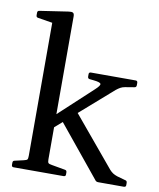

<svg xmlns="http://www.w3.org/2000/svg" viewBox="-84 -819 734 885"><g transform="rotate(10 283.0 -376.0)"><path d="M100 0V-569H192V0ZM40 0Q31 0 31 -10V-20Q31 -30 41 -31L80 -40Q94 -43 97 -47Q100 -51 100 -65V-180H192V-64Q192 -51 195.5 -47Q199 -43 213 -41L275 -30Q284 -29 284 -19V-9Q284 0 274 0ZM100 -568V-714L118 -684L32 -698Q23 -699 23 -709V-721Q23 -730 33 -731L166 -751Q180 -753 186 -749.5Q192 -746 192 -733V-568ZM436 0Q426 0 421 -8L220 -254L280 -307L481 -66Q489 -57 497.5 -51.5Q506 -46 518 -42L557 -31Q566 -30 566 -19V-9Q566 0 556 0ZM176 -200 170 -255 348 -420Q371 -441 367.5 -448.5Q364 -456 334 -459L315 -461Q306 -462 306 -472V-483Q306 -492 316 -492H525Q534 -492 534 -482V-471Q534 -461 524 -460L482 -453Q470 -451 461 -446Q452 -441 442 -433Z"/></g></svg>

Font: Hahmlet
Style: Regular
Weight: 400
Designer: Minjoo Ham & Mark Frömberg
Foundry: hypertype
Version: Version 1.002